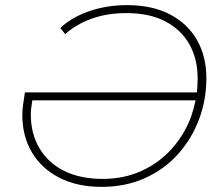

<svg xmlns="http://www.w3.org/2000/svg" viewBox="-20 -724 856 748"><path d="M376 4Q280 4 210.5 -32Q141 -68 104 -131Q67 -194 67 -276Q67 -296 70 -316.5Q73 -337 77 -364H747Q750 -391 750 -418Q750 -494 718 -551Q686 -608 624.5 -640.5Q563 -673 472 -673Q397 -673 336.5 -651Q276 -629 234 -591L215 -615Q258 -656 326.5 -680Q395 -704 475 -704Q573 -704 642 -668Q711 -632 747.5 -568Q784 -504 784 -419Q784 -334 755 -258Q726 -182 673 -123Q620 -64 544.5 -30Q469 4 376 4ZM742 -333H106Q104 -323 103 -313Q100 -296 100 -278Q100 -203 134 -146Q168 -89 230.5 -58Q293 -27 380 -27Q463 -27 531 -58Q599 -89 648 -143Q697 -197 724 -268Q735 -300 742 -333Z"/></svg>

Font: Montserrat Thin ExtraLight
Style: Italic
Weight: 250
Italic angle: -11.3°
Version: Version 9.000